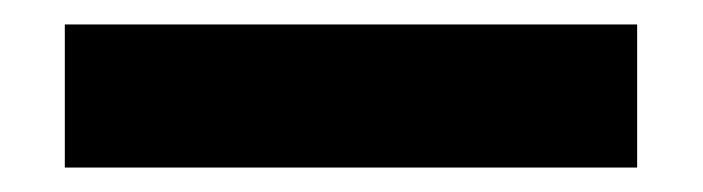

<svg xmlns="http://www.w3.org/2000/svg" viewBox="-20 40 575 157"><path d="M33 60H501V177H33Z"/></svg>

Font: Encode Sans Compressed
Style: ExtraBold
Weight: 800
Designer: Pablo Impallari, Andres Torresi
Foundry: Pablo Impallari, Andres Torresi
Version: Version 1.000; ttfautohint (v1.00) -l 8 -r 50 -G 200 -x 14 -